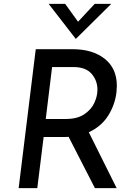

<svg xmlns="http://www.w3.org/2000/svg" viewBox="-20 -979 700 999"><path d="M442 -291 587 0H474L337 -267Q329 -266 313 -266H207L174 0H77L166 -723H358Q462 -723 525 -673Q588 -623 588 -532Q588 -521 586 -499Q578 -432 542 -376Q506 -320 442 -291ZM323 -360Q382 -360 418.5 -384.5Q455 -409 471 -444Q487 -479 487 -512Q487 -560 456.5 -595Q426 -630 363 -630H251L218 -360ZM559 -959 375 -777H374L233 -959H319L386 -866L473 -959Z"/></svg>

Font: Josefin Sans
Style: Italic
Weight: 400
Italic angle: -7°
Designer: Santiago Orozco
Foundry: Typemade
Version: Version 2.000